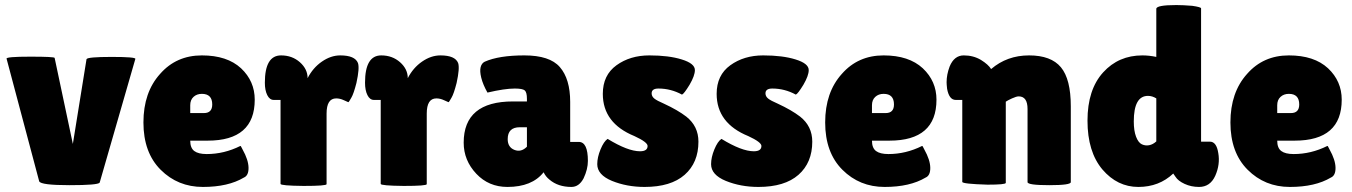

<svg xmlns="http://www.w3.org/2000/svg" viewBox="-20 -729 5344 759"><path d="M135 -12 6 -497Q3 -505 100 -505Q196 -505 196 -500L268 -160L322 -495Q325 -504 421 -504Q518 -504 515 -496L374 -7Q367 3 255 3Q142 3 135 -12Z M801 -173H732Q732 -144 748 -132Q764 -120 797 -120Q866 -120 930 -152Q931 -153 933 -149.5Q935 -146 939 -138Q962 -97 962.5 -66Q963 -35 944 -27Q882 10 782 10Q683 10 615 -58Q547 -126 547 -245Q547 -364 613 -437Q677 -510 778 -510Q878 -510 933 -459Q987 -408 987 -335Q987 -173 801 -173ZM732 -313V-282H786Q819 -282 819 -316Q819 -358 778 -358Q758 -358 745 -346Q732 -334 732 -313Z M1271 -280V-1Q1271 6 1180 6Q1089 5 1089 -2V-334H1062Q1046 -334 1036.5 -353Q1027 -372 1027 -402Q1027 -510 1091 -510Q1135 -510 1165.5 -483Q1196 -456 1196 -420Q1217 -461 1252.5 -485.5Q1288 -510 1325 -510Q1383 -510 1395 -480Q1402 -460 1389 -401Q1378 -358 1369 -343Q1359 -325 1357 -325Q1356 -325 1339 -333Q1324 -340 1309 -340Q1271 -340 1271 -280Z M1667 -280V-1Q1667 6 1576 6Q1485 5 1485 -2V-334H1458Q1442 -334 1432.5 -353Q1423 -372 1423 -402Q1423 -510 1487 -510Q1531 -510 1561.5 -483Q1592 -456 1592 -420Q1613 -461 1648.5 -485.5Q1684 -510 1721 -510Q1779 -510 1791 -480Q1798 -460 1785 -401Q1774 -358 1765 -343Q1755 -325 1753 -325Q1752 -325 1735 -333Q1720 -340 1705 -340Q1667 -340 1667 -280Z M2008 -328H2063V-338Q2063 -364 2054.5 -371.5Q2046 -379 2015 -379Q1975 -379 1907 -363Q1889 -395 1882.5 -421.5Q1876 -448 1880 -463.5Q1884 -479 1896 -485Q1952 -510 2053 -510Q2153 -510 2193 -464Q2234 -417 2234 -326V-168H2268Q2304 -168 2304 -93Q2304 -60 2287 -24Q2269 10 2239 10Q2186 10 2152 -19Q2137 -31 2129 -48Q2083 10 1986 10Q1912 10 1863 -42Q1813 -95 1813 -165Q1813 -328 2008 -328ZM2063 -226H2035Q1987 -226 1987 -179Q1987 -147 2013.5 -136.5Q2040 -126 2063 -149Z M2341 -80Q2341 -107 2354 -138.5Q2367 -170 2382 -180Q2462 -131 2510 -131Q2540 -131 2540 -152Q2540 -167 2488 -191Q2363 -242 2363 -358Q2363 -432 2417 -471Q2471 -510 2547 -510Q2624 -510 2675 -494Q2727 -478 2727 -452Q2727 -430 2706 -394Q2684 -358 2676 -355Q2632 -379 2583 -379Q2556 -379 2556 -360Q2556 -348 2566.5 -339.5Q2577 -331 2605 -319Q2659 -294 2693 -268Q2741 -230 2741 -169Q2741 -86 2686.5 -38Q2632 10 2528 10Q2458 10 2399 -14Q2341 -38 2341 -80Z M2791 -80Q2791 -107 2804 -138.5Q2817 -170 2832 -180Q2912 -131 2960 -131Q2990 -131 2990 -152Q2990 -167 2938 -191Q2813 -242 2813 -358Q2813 -432 2867 -471Q2921 -510 2997 -510Q3074 -510 3125 -494Q3177 -478 3177 -452Q3177 -430 3156 -394Q3134 -358 3126 -355Q3082 -379 3033 -379Q3006 -379 3006 -360Q3006 -348 3016.5 -339.5Q3027 -331 3055 -319Q3109 -294 3143 -268Q3191 -230 3191 -169Q3191 -86 3136.5 -38Q3082 10 2978 10Q2908 10 2849 -14Q2791 -38 2791 -80Z M3496 -173H3427Q3427 -144 3443 -132Q3459 -120 3492 -120Q3561 -120 3625 -152Q3626 -153 3628 -149.5Q3630 -146 3634 -138Q3657 -97 3657.5 -66Q3658 -35 3639 -27Q3577 10 3477 10Q3378 10 3310 -58Q3242 -126 3242 -245Q3242 -364 3308 -437Q3372 -510 3473 -510Q3573 -510 3628 -459Q3682 -408 3682 -335Q3682 -173 3496 -173ZM3427 -313V-282H3481Q3514 -282 3514 -316Q3514 -358 3473 -358Q3453 -358 3440 -346Q3427 -334 3427 -313Z M3784 -334H3758Q3732 -334 3724 -378Q3722 -396 3722 -404Q3722 -434 3734 -466Q3752 -510 3790 -510Q3828 -510 3858 -492Q3887 -474 3898 -456Q3961 -510 4048 -510Q4135 -510 4174 -463Q4213 -416 4213 -309V-9Q4213 3 4128 3Q4042 3 4042 -9V-298Q4042 -348 4007 -348Q3998 -348 3980.5 -340Q3963 -332 3956 -327V-6Q3956 1 3884 1Q3784 -2 3784 -10Z M4551 -504V-694Q4551 -709 4630 -709Q4657 -709 4693 -706Q4728 -701 4728 -696V-169H4763Q4789 -169 4796 -124Q4804 -79 4784 -34Q4764 10 4720 10Q4689 10 4663 -2Q4637 -14 4627 -30L4618 -43Q4562 10 4480 10Q4397 10 4338 -59Q4279 -129 4279 -252Q4279 -375 4341 -443Q4402 -510 4496 -510Q4523 -510 4551 -504ZM4518 -350Q4462 -350 4462 -249Q4462 -212 4471 -188.5Q4480 -165 4494 -158.5Q4508 -152 4523 -155Q4538 -158 4551 -170V-340Q4535 -350 4518 -350Z M5098 -173H5029Q5029 -144 5045 -132Q5061 -120 5094 -120Q5163 -120 5227 -152Q5228 -153 5230 -149.5Q5232 -146 5236 -138Q5259 -97 5259.5 -66Q5260 -35 5241 -27Q5179 10 5079 10Q4980 10 4912 -58Q4844 -126 4844 -245Q4844 -364 4910 -437Q4974 -510 5075 -510Q5175 -510 5230 -459Q5284 -408 5284 -335Q5284 -173 5098 -173ZM5029 -313V-282H5083Q5116 -282 5116 -316Q5116 -358 5075 -358Q5055 -358 5042 -346Q5029 -334 5029 -313Z"/></svg>

Font: FC Lilita One
Style: Regular
Weight: 400
Designer: Juan Montoreano
Foundry: Juan Montoreano
Version: Version 1.002